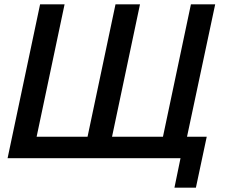

<svg xmlns="http://www.w3.org/2000/svg" viewBox="-20 -730 1051 886"><path d="M785 136 813 0H15L165 -710H278L149 -99H384L513 -710H626L497 -99H732L861 -710H973L843 -99H934L884 136Z"/></svg>

Font: Raleway-v4020 SemiBold
Style: Italic
Weight: 600
Italic angle: -12°
Designer: Matt McInerney, Pablo Impallari, Rodrigo Fuenzalida
Foundry: Matt McInerney, Pablo Impallari, Rodrigo Fuenzalida
Version: Version 4.020;PS 004.020;hotconv 1.0.88;makeotf.lib2.5.64775